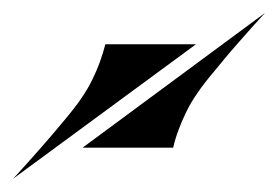

<svg xmlns="http://www.w3.org/2000/svg" viewBox="-110 -216 424 293"><path d="M16.1 9.3 294.4 -196.3Q272.5 -172.4 252.9 -149.9Q241.2 -136.7 233.6 -127.4Q226.1 -118.2 218.3 -108.9Q210.4 -99.6 203.4 -90.6Q196.3 -81.5 191.4 -74.2Q181.2 -59.6 174.1 -44.9Q167 -30.3 162.6 -18.1Q157.2 -3.9 154.3 9.3ZM50.8 -148.4H189L-89.8 56.6Q-67.9 32.7 -48.3 10.3Q-36.6 -2.9 -28.8 -12.2Q-21 -21.5 -13.2 -30.8Q-5.4 -40 1.7 -49.1Q8.8 -58.1 13.7 -65.4Q23.9 -80.1 31 -94.7Q38.1 -109.4 42.5 -121.6Q47.4 -135.7 50.8 -148.4Z"/></svg>

Font: Facon
Style: Bold Italic
Weight: 700
Italic angle: -12°
Designer: Google
Version: Version 2.001150; 2014